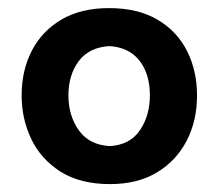

<svg xmlns="http://www.w3.org/2000/svg" viewBox="-20 -825 547 481"><path d="M255.9 -363.8Q180.7 -363.8 131.6 -395Q82.5 -426.3 58.3 -476.8Q34.2 -527.3 34.2 -585.9Q34.2 -648.4 59.6 -697.8Q85 -747.1 133.8 -775.9Q182.6 -804.7 252.9 -804.7Q325.7 -804.7 374.8 -775.6Q423.8 -746.6 448.7 -697Q473.6 -647.5 473.6 -585.9Q473.6 -522.9 447.8 -472.7Q421.9 -422.4 373.3 -393.1Q324.7 -363.8 255.9 -363.8ZM254.9 -459Q305.7 -461.9 330.6 -498.8Q355.5 -535.6 355.5 -585.9Q355.5 -639.6 329.6 -672.9Q303.7 -706.1 254.9 -709.5Q204.1 -707 177.7 -672.4Q151.4 -637.7 151.4 -585.9Q151.4 -535.2 177.5 -498.5Q203.6 -461.9 254.9 -459Z"/></svg>

Font: Pinar-DS3-FD Bold
Style: Regular
Weight: 700
Designer: Amin Abedi
Version: Version 3.000